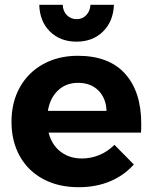

<svg xmlns="http://www.w3.org/2000/svg" viewBox="-20 -776 637 802"><path d="M570 -259Q570 -235 569 -222H183Q196 -171 233 -142.5Q270 -114 322 -114Q360 -114 395 -128.5Q430 -143 458 -171L539 -89Q498 -43 439.5 -18.5Q381 6 309 6Q224 6 160.5 -28Q97 -62 62.5 -124Q28 -186 28 -267Q28 -349 63 -411.5Q98 -474 161 -508.5Q224 -543 305 -543Q435 -543 502.5 -468Q570 -393 570 -259ZM425 -313Q423 -366 391 -398Q359 -430 306 -430Q256 -430 222.5 -398.5Q189 -367 180 -313ZM300 -696Q324 -696 340 -712.5Q356 -729 358 -756H456Q453 -686 410 -644Q367 -602 300 -602Q232 -602 189 -644Q146 -686 144 -756H242Q243 -729 259.5 -712.5Q276 -696 300 -696Z"/></svg>

Font: Montserrat SemiBold
Style: Regular
Weight: 600
Designer: Julieta Ulanovsky
Foundry: Julieta Ulanovsky
Version: Version 6.001